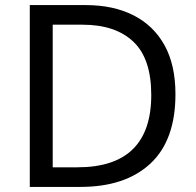

<svg xmlns="http://www.w3.org/2000/svg" viewBox="-20 -734 770 754"><path d="M669 -364Q669 -183 570.5 -91.5Q472 0 296 0H97V-714H317Q425 -714 504 -674Q583 -634 626 -556.5Q669 -479 669 -364ZM574 -361Q574 -504 503.5 -570.5Q433 -637 304 -637H187V-77H284Q574 -77 574 -361Z"/></svg>

Font: Noto Sans Rejang
Style: Regular
Weight: 400
Designer: Monotype Design Team
Foundry: Monotype Imaging Inc.
Version: Version 2.001; ttfautohint (v1.8.4.7-5d5b)